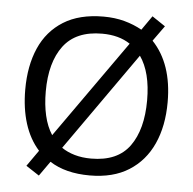

<svg xmlns="http://www.w3.org/2000/svg" viewBox="-54 -800 889 885"><g transform="rotate(5 390.5 -357.5)"><path d="M720 -358Q720 -247 682.5 -164.5Q645 -82 572 -36Q499 10 391 10Q279 10 206 -37L158 31L97 -9L149 -83Q105 -132 83 -202Q61 -272 61 -359Q61 -469 97 -551Q133 -633 206.5 -679Q280 -725 392 -725Q444 -725 488.5 -713Q533 -701 570 -680L616 -746L677 -705L626 -634Q720 -535 720 -358ZM156 -358Q156 -297 167.5 -247Q179 -197 203 -160L522 -611Q470 -646 392 -646Q271 -646 213.5 -569.5Q156 -493 156 -358ZM625 -358Q625 -487 574 -560L254 -106Q280 -88 314.5 -78Q349 -68 391 -68Q513 -68 569 -145.5Q625 -223 625 -358Z"/></g></svg>

Font: Noto Sans Tirhuta
Style: Regular
Weight: 400
Designer: Monotype Design Team
Foundry: Monotype Imaging Inc.
Version: Version 2.003; ttfautohint (v1.8.4.7-5d5b)